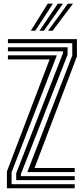

<svg xmlns="http://www.w3.org/2000/svg" viewBox="-20 -1010 450 1030"><path d="M126.6 -86.9 367.7 -712.3V-778.3H22.5V-800H392.7V-707.6L165.3 -108.7H380.7V-86.9ZM17.1 0V-90.2L246.1 -691.3H22.5V-713.1H284.9L42.1 -85.8V-21.7H380.7V0ZM67 -43.5V-80.9L317.6 -724.4V-734.8H22.5V-756.5H342.7V-717L91.8 -75.1V-65.2H380.7V-43.5ZM145.2 -845 236.1 -990.3H263.9L169.1 -845ZM238 -845 344 -990.3H371.7L262 -845ZM191.7 -845 290.1 -990.3H317.8L215.4 -845Z"/></svg>

Font: Big Shoulders Inline Display SC Thin
Style: Regular
Weight: 100
Designer: Patric King
Foundry: XO Type Co
Version: Version 2.002